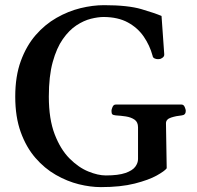

<svg xmlns="http://www.w3.org/2000/svg" viewBox="-20 -728 781 762"><path d="M380.4 14.6Q338.9 14.6 292.7 3.2Q246.6 -8.3 201.7 -33.9Q156.7 -59.6 120.4 -101.6Q84 -143.6 62.3 -203.6Q40.5 -263.7 40.5 -344.7Q40.5 -425.3 62.5 -485.6Q84.5 -545.9 121.3 -588.4Q158.2 -630.9 204.3 -657.2Q250.5 -683.6 299.3 -695.6Q348.1 -707.5 392.6 -707.5Q487.3 -707.5 541.3 -691.7Q595.2 -675.8 621.1 -664.6L631.8 -513.2Q632.8 -504.9 625.5 -499.3Q618.2 -493.7 612.3 -493.7Q610.8 -493.7 609.6 -493.4Q608.4 -493.2 606.4 -493.2Q599.6 -493.2 593 -496.3Q586.4 -499.5 585.4 -507.3Q574.2 -548.3 550.3 -583Q526.4 -617.7 487.5 -638.9Q448.7 -660.2 391.6 -660.6Q369.6 -660.6 341.1 -653.6Q312.5 -646.5 283.4 -627.4Q254.4 -608.4 229.5 -573Q204.6 -537.6 189.2 -481.7Q173.8 -425.8 173.8 -344.7Q173.8 -255.4 197 -195.1Q220.2 -134.8 256.1 -98.9Q292 -63 330.6 -47.4Q369.1 -31.7 399.9 -31.7Q449.7 -31.7 477.8 -41.5Q505.9 -51.3 516.8 -66.2Q527.8 -81.1 527.8 -96.7V-222.7Q527.8 -243.7 513.9 -253.2Q500 -262.7 479.5 -265.9Q459 -269 439.9 -270Q429.7 -271 426 -274.2Q422.4 -277.3 422.4 -288.1Q422.4 -293.5 426.5 -303.2Q430.7 -313 439 -313H700.7Q709 -313 713.1 -303.2Q717.3 -293.5 717.3 -288.1Q717.3 -271.5 701.2 -270Q679.7 -268.1 659.2 -261.5Q638.7 -254.9 638.7 -238.8L641.6 -60.1Q633.8 -49.3 602.1 -31.5Q570.3 -13.7 514.6 0.5Q459 14.6 380.4 14.6Z"/></svg>

Font: Gelasio Medium
Style: Regular
Weight: 500
Designer: Eben Sorkin
Foundry: Eben Sorkin
Version: Version 1.008